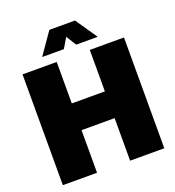

<svg xmlns="http://www.w3.org/2000/svg" viewBox="-157 -1017 1041 1140"><g transform="rotate(-20 364.0 -447.0)"><path d="M44 0V-700H260V-438H469V-700H685V0H469V-269H260V0ZM189 -757 284 -894H446L540 -757H404L364 -821L326 -757Z"/></g></svg>

Font: MuseoModerno Black
Style: Regular
Weight: 900
Designer: Pablo Cosgaya, Héctor Gatti, Marcela Romero, and the Authors of The MuseoModerno Project.
Foundry: Omnibus-Type Team
Version: Version 1.001